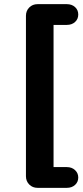

<svg xmlns="http://www.w3.org/2000/svg" viewBox="-20 -725 401 925"><path d="M161 180Q137 180 121 164Q105 148 105 124V-649Q105 -673 121 -689Q137 -705 161 -705H302Q326 -705 341.5 -691Q357 -677 357 -655Q357 -633 341.5 -619Q326 -605 302 -605H238V80H302Q326 80 341.5 94.5Q357 109 357 130Q357 152 341.5 166Q326 180 302 180Z"/></svg>

Font: Chiron GoRound TC SB
Style: Regular
Weight: 500
Designer: Ryoko NISHIZUKA 西塚涼子 (kana, bopomofo & ideographs); Paul D. Hunt (Latin, Greek & Cyrillic); Sandoll Communications 산돌커뮤니
Foundry: Adobe
Version: Version 1.000;hotconv 1.1.1;makeotfexe 2.6.0